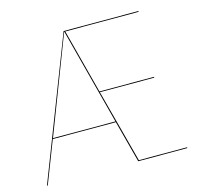

<svg xmlns="http://www.w3.org/2000/svg" viewBox="-100 -790 950 900"><g transform="rotate(-15 375.5 -340.0)"><path d="M701 -4V0H463L409 -204H103L24 0H20L283 -680H646V-676H290L372 -363H637V-359H373L467 -4ZM408 -208 285 -677 105 -208Z"/></g></svg>

Font: FiraGO Four
Style: Regular
Weight: 100
Designer: bBox Type
Foundry: bBox Type GmbH
Version: Version 1.001